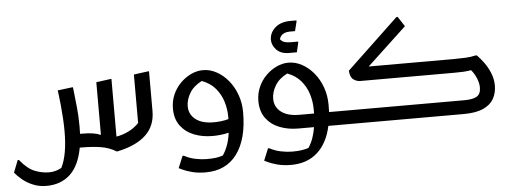

<svg xmlns="http://www.w3.org/2000/svg" viewBox="-97 -964 3731 1401"><g transform="rotate(-5 1768.0 -263.5)"><path d="M7 51Q59 116 111.5 138Q164 160 220 160Q266 160 310 136Q357 44 357 -130Q357 -173 354 -222.5Q351 -272 346.5 -318Q342 -364 338 -394.5Q334 -425 333 -430L437 -443H446Q454 -367 461.5 -300.5Q469 -234 469 -155Q469 -126 468 -100H491Q572 -100 619 -79V-465L722 -479H731V-57Q776 -64 820.5 -86Q865 -108 897 -142V-497L1001 -511H1009V-219Q1009 -110 936.5 -43Q864 24 725 52Q673 20 611 10Q549 0 467 0H457Q433 131 365 194Q297 257 191 257Q138 257 93.5 238.5Q49 220 16 192.5Q-17 165 -37 140L-2 51Z M1357 260Q1300 260 1256 248Q1212 236 1187.5 224Q1163 212 1163 212L1199 125H1208Q1247 146 1291 155Q1335 164 1373 164Q1412 164 1439.5 160.5Q1467 157 1492 148Q1515 114 1529 74Q1543 34 1549 -14Q1518 -6 1486.5 -3Q1455 0 1431 0Q1356 0 1294.5 -24.5Q1233 -49 1196 -99Q1159 -149 1159 -225Q1159 -279 1179.5 -326Q1200 -373 1235 -408.5Q1270 -444 1313.5 -464.5Q1357 -485 1402 -485Q1452 -485 1499.5 -459.5Q1547 -434 1585 -388.5Q1623 -343 1645 -282.5Q1667 -222 1667 -153Q1667 43 1587 151.5Q1507 260 1357 260ZM1268 -232Q1268 -172 1315 -135.5Q1362 -99 1448 -99Q1470 -99 1499 -102Q1528 -105 1556 -113Q1556 -122 1556 -131Q1556 -185 1539.5 -240Q1523 -295 1485.5 -339.5Q1448 -384 1386 -407Q1325 -376 1296.5 -328Q1268 -280 1268 -232Z M1785 -225Q1785 -279 1805.5 -326Q1826 -373 1861 -408.5Q1896 -444 1939.5 -464.5Q1983 -485 2028 -485Q2078 -485 2125.5 -459.5Q2173 -434 2211 -388.5Q2249 -343 2271 -282.5Q2293 -222 2293 -153Q2293 -125 2292 -100H2398V-20L2378 0H2278Q2251 125 2176 192.5Q2101 260 1983 260Q1926 260 1882 248Q1838 236 1813.5 224Q1789 212 1789 212L1825 125H1834Q1873 146 1917 155Q1961 164 1999 164Q2038 164 2066 160Q2094 156 2119 148Q2140 117 2153 80Q2166 43 2173 0H2057Q1982 0 1920.5 -24.5Q1859 -49 1822 -99Q1785 -149 1785 -225ZM2074 -99H2182Q2182 -115 2182 -131Q2182 -185 2165.5 -240Q2149 -295 2111.5 -339.5Q2074 -384 2012 -407Q1951 -376 1922.5 -328Q1894 -280 1894 -232Q1894 -172 1941 -135.5Q1988 -99 2074 -99ZM1915 -662Q1915 -713 1956 -750Q1997 -787 2069 -787H2113V-779L2096 -710H2060Q1995 -710 1981 -661Q1995 -642 2015 -637Q2035 -632 2058 -632H2112V-625L2096 -555H2039Q1979 -555 1947 -588.5Q1915 -622 1915 -662Z M2358 0V-80L2378 -100H3284Q3346 -100 3375 -118Q3404 -136 3404 -183Q3404 -213 3390 -248.5Q3376 -284 3351 -314Q3319 -309 3293.5 -307.5Q3268 -306 3226 -306H2540Q2511 -306 2488 -323.5Q2465 -341 2462 -388L2842 -748H2851L2898 -676L2609 -406H3234Q3274 -406 3317 -408Q3360 -410 3390 -418H3402Q3426 -394 3452 -358.5Q3478 -323 3496 -279Q3514 -235 3514 -187Q3514 -134 3490.5 -91.5Q3467 -49 3413 -24.5Q3359 0 3268 0Z"/></g></svg>

Font: Kufam Medium
Style: Regular
Weight: 500
Designer: Wael Morcos, Artur Schmal
Foundry: Original Type
Version: Version 1.300; ttfautohint (v1.8.3)